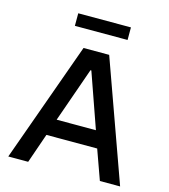

<svg xmlns="http://www.w3.org/2000/svg" viewBox="-125 -964 935 1063"><g transform="rotate(15 342.5 -433.0)"><path d="M191 -866V-794H493V-866ZM269 -688 22 0H136L195 -170H486L547 0H663L416 -688ZM453 -266H228L338 -579H343Z"/></g></svg>

Font: Saira UNSAM Medium
Style: Regular
Weight: 500
Designer: Hector Gatti with collaboration of the Omnibus-Type team
Foundry: Omnibus-Type
Version: Version 0.072;PS 000.072;hotconv 1.0.88;makeotf.lib2.5.64775